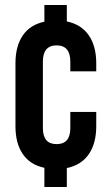

<svg xmlns="http://www.w3.org/2000/svg" viewBox="-20 -730 440 770"><path d="M262 -444V-483Q262 -548 207 -548Q152 -548 152 -483V-216Q152 -152 207 -152Q262 -152 262 -216V-281H366V-224Q366 -155 336 -111.5Q306 -68 248 -56V20H158V-57Q101 -69 71.5 -112Q42 -155 42 -224V-476Q42 -545 71.5 -588Q101 -631 158 -643V-710H248V-644Q306 -632 336 -588.5Q366 -545 366 -476V-444Z"/></svg>

Font: kids-team
Style: team
Weight: 400
Designer: Ryoichi Tsunekawa, Thomas Gollenia, Laura Emeder
Foundry: Ryoichi Tsunekawa, Thomas Gollenia, Laura Emeder
Version: Version 2.000